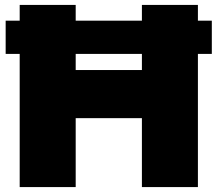

<svg xmlns="http://www.w3.org/2000/svg" viewBox="-20 -760 884 780"><path d="M60 0V-740H287.5V-475.5H556.5V-740H784V0H556.5V-280H287.5V0ZM3 -541V-676H840.5V-541Z"/></svg>

Font: Encode Sans Semi Expanded Black
Style: Regular
Weight: 900
Width: 6
Designer: Multiple Designers
Foundry: Impallari Type
Version: Version 3.000; ttfautohint (v1.8.3) -l 8 -r 50 -G 200 -x 14 